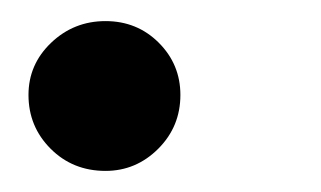

<svg xmlns="http://www.w3.org/2000/svg" viewBox="-20 -150 304 182"><path d="M80 12Q49 12 28 -9Q7 -30 7 -60Q7 -89 28.5 -109.5Q50 -130 80 -130Q110 -130 130.5 -109.5Q151 -89 151 -60Q151 -30 130 -9Q109 12 80 12Z"/></svg>

Font: Baskervville SemiBold
Style: Italic
Weight: 600
Italic angle: -18°
Version: Version 1.100